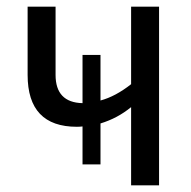

<svg xmlns="http://www.w3.org/2000/svg" viewBox="-20 -557 574 577"><path d="M374 -537V-304Q327 -267 282 -255V-392H228V-247Q147 -249 147 -332V-537H63V-332Q63 -176 211 -176Q220 -176 228 -177V-63H282V-186Q308 -194 330.5 -206Q353 -218 374 -235V0H458V-537Z"/></svg>

Font: Noto Sans UI SemiCondensed
Style: Regular
Weight: 400
Width: 4
Designer: Monotype Design Team
Foundry: Monotype Imaging Inc.
Version: 1.001